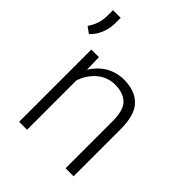

<svg xmlns="http://www.w3.org/2000/svg" viewBox="-233 -872 993 993"><g transform="rotate(45 263.5 -375.5)"><path d="M292.5 -487.3C330.6 -487.3 360.8 -477.1 383.3 -457C405.3 -436.5 416.5 -398.9 416.5 -344.7V0H475.1V-344.2C475.1 -414.1 460.4 -463.9 430.7 -493.7C400.9 -523.4 359.4 -538.1 306.6 -538.1C231 -538.1 170.9 -498.5 134.3 -438.5L132.3 -528.3H76.7V0H134.8V-361.8C157.2 -425.8 210 -487.3 292.5 -487.3ZM11.7 -751.5V-711.9C11.7 -668.5 0 -635.7 -23.4 -601.1L11.2 -575.7C47.9 -609.4 67.9 -661.6 67.9 -712.9V-751.5Z"/></g></svg>

Font: Vazirmatn ExtraLight
Style: Regular
Weight: 200
Designer: Saber Rastikerdar
Foundry: Saber Rastikerdar
Version: Version 33.003